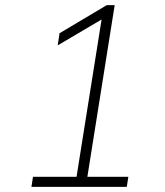

<svg xmlns="http://www.w3.org/2000/svg" viewBox="-20 -725 640 745"><path d="M102 0 108 -39H277L377 -667H404L204 -549L211 -596L394 -705H425L319 -39H478L472 0Z"/></svg>

Font: Mulish ExtraLight ExtraLight
Style: Italic
Weight: 250
Italic angle: -9°
Version: Version 3.603